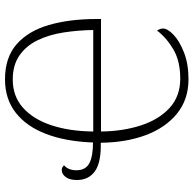

<svg xmlns="http://www.w3.org/2000/svg" viewBox="-23 -741 774 768"><g transform="rotate(-90 364.0 -357.0)"><path d="M431 10Q350 10 293.5 -36Q237 -82 207.5 -161Q178 -240 177 -341Q99 -339 63.5 -364Q28 -389 28 -436Q28 -466 40 -481.5Q52 -497 68 -497Q75 -497 79.5 -494Q84 -491 87 -488Q67 -471 67 -438Q67 -402 94.5 -387Q122 -372 178 -372Q182 -480 212 -559Q242 -638 297 -681Q352 -724 431 -724Q518 -724 571 -677.5Q624 -631 648 -548.5Q672 -466 672 -358V-340H222Q223 -252 246.5 -180Q270 -108 316.5 -65.5Q363 -23 433 -23Q503 -23 549.5 -50Q596 -77 626 -116Q629 -111 631.5 -105Q634 -99 634 -92Q634 -74 609 -50Q584 -26 538 -8Q492 10 431 10ZM628 -371Q627 -433 618 -490.5Q609 -548 587 -593.5Q565 -639 526.5 -666Q488 -693 430 -693Q363 -693 317 -652Q271 -611 247 -538.5Q223 -466 222 -371Z"/></g></svg>

Font: Noto Serif SemiCondensed ExtraLight
Style: Regular
Weight: 200
Width: 4
Designer: Monotype Design Team
Foundry: Monotype Imaging Inc.
Version: Version 2.014